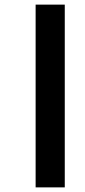

<svg xmlns="http://www.w3.org/2000/svg" viewBox="-20 -671 366 830"><path d="M134 139V-651H260V139Z"/></svg>

Font: Noto Sans Telugu ExtraCondensed
Style: Bold
Weight: 700
Width: 2
Designer: Jelle Bosma - Monotype Design Team
Foundry: Monotype Imaging Inc.
Version: Version 2.005; ttfautohint (v1.8.4.7-5d5b)